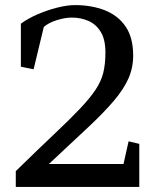

<svg xmlns="http://www.w3.org/2000/svg" viewBox="-20 -734 619 754"><path d="M42 -62Q130 -148 191.5 -206Q253 -264 292.5 -305.5Q332 -347 354.5 -380.5Q377 -414 385.5 -448Q394 -482 394 -528Q394 -579 375.5 -609Q357 -639 327 -652Q297 -665 262 -665Q236 -665 203.5 -655Q171 -645 152 -628L112 -462L62 -472V-641Q89 -661 127 -677.5Q165 -694 204.5 -704Q244 -714 274 -714Q340 -714 392 -693.5Q444 -673 473.5 -629.5Q503 -586 503 -516Q503 -468 484.5 -426Q466 -384 427 -338Q388 -292 325 -233Q262 -174 172 -90H465L485 -179L527 -169V0H42Z"/></svg>

Font: Brawler
Style: Regular
Weight: 400
Designer: Oleg Frolov, Haley Fiege
Foundry: Oleg Frolov, Haley Fiege
Version: Version 1.101; ttfautohint (v1.8.3)